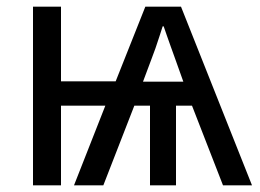

<svg xmlns="http://www.w3.org/2000/svg" viewBox="-20 -556 781 576"><path d="M523 -536 736 0H649L556 -239H508V0H430V-239H383L290 0H202L296 -239H163V0H79V-536H163V-312H327L416 -536ZM468 -477Q464 -465 458.5 -447.5Q453 -430 446.5 -411.5Q440 -393 433 -375L409 -311H530L505 -381Q498 -401 491.5 -418.5Q485 -436 480 -451Q475 -466 471 -477Z"/></svg>

Font: Noto Sans Display
Style: Regular
Weight: 400
Designer: Monotype Design Team
Foundry: Monotype Imaging Inc.
Version: Version 2.003